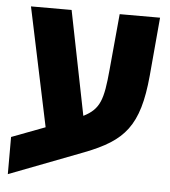

<svg xmlns="http://www.w3.org/2000/svg" viewBox="-50 -651 683 772"><g transform="rotate(5 291.5 -265.0)"><path d="M310 -40C467 -101 525 -164 544 -369L565 -605H402L381 -379C370 -258 358 -218 292 -185L208 -605H44L145 -126L10 -75V75Z"/></g></svg>

Font: Noto Sans Hebrew SemiCondensed Extra
Style: Regular
Weight: 800
Width: 4
Designer: Monotype Design Team
Foundry: Monotype Imaging Inc.
Version: Version 1.902